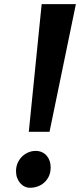

<svg xmlns="http://www.w3.org/2000/svg" viewBox="-20 -888 390 918"><path d="M179.2 -868.2H342.8L216.8 -257.8H117.7ZM56.6 -68.8Q56.6 -91.8 64.9 -109.9Q73.2 -127.9 86.7 -140.6Q100.1 -153.3 116.7 -159.9Q133.3 -166.5 149.9 -166.5Q168 -166.5 181.6 -159.9Q195.3 -153.3 204.3 -142.3Q213.4 -131.3 217.8 -117.2Q222.2 -103 222.2 -87.9Q222.2 -63 213.4 -44.7Q204.6 -26.4 190.4 -14.2Q176.3 -2 158.7 3.9Q141.1 9.8 123.5 9.8Q109.9 9.8 97.7 3.9Q85.4 -2 76.4 -12.7Q67.4 -23.4 62 -37.6Q56.6 -51.8 56.6 -68.8Z"/></svg>

Font: Merriweather UltraBold
Style: Italic
Weight: 900
Italic angle: -7°
Designer: Eben Sorkin ( eben@eyebytes.com )
Foundry: Eben Sorkin ( eben@eyebytes.com )
Version: Version 1.52; ttfautohint (v1.4.1)